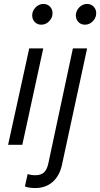

<svg xmlns="http://www.w3.org/2000/svg" viewBox="-20 -733 507 972"><path d="M189 -608Q169 -608 156 -621.5Q143 -635 143 -655Q143 -670 151 -683.5Q159 -697 172 -705Q185 -713 200 -713Q220 -713 233 -699.5Q246 -686 246 -666Q246 -643 229 -625.5Q212 -608 189 -608ZM21 0 128 -488H199L93 0ZM410 -608Q390 -608 377 -621.5Q364 -635 364 -655Q364 -670 372 -683.5Q380 -697 393 -705Q406 -713 421 -713Q441 -713 454 -699.5Q467 -686 467 -666Q467 -643 450 -625.5Q433 -608 410 -608ZM158 219Q145 219 130.5 217Q116 215 106 211L120 148Q128 151 137.5 152.5Q147 154 160 154Q187 154 202.5 140Q218 126 225 93L349 -488H421L294 100Q282 157 246.5 188Q211 219 158 219Z"/></svg>

Font: Red Hat Text VF
Style: Italic
Weight: 400
Italic angle: -12°
Designer: Pentagram, MCKL
Foundry: Pentagram, MCKL
Version: Version 1.023